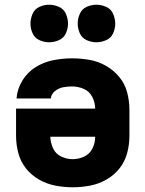

<svg xmlns="http://www.w3.org/2000/svg" viewBox="-20 -785 616 813"><path d="M288 8Q325 8 361.5 1Q398 -6 430.5 -24.5Q463 -43 486 -72Q509 -101 518.5 -137Q528 -173 528 -210V-320Q528 -357 518.5 -393.5Q509 -430 485 -459Q461 -488 428.5 -506.5Q396 -525 359 -531.5Q322 -538 285 -538Q245 -538 205 -530Q165 -522 130.5 -500.5Q96 -479 74.5 -443.5Q53 -408 50 -368H195Q197 -387 213 -399.5Q229 -412 247.5 -415.5Q266 -419 285 -419Q311 -419 335 -408.5Q359 -398 371 -374Q383 -350 383 -325H48V-210Q48 -173 57.5 -137Q67 -101 90 -72Q113 -43 145.5 -24.5Q178 -6 214.5 1Q251 8 288 8ZM288 -111Q263 -111 239.5 -122Q216 -133 205 -156.5Q194 -180 193 -206H383Q383 -180 371.5 -156.5Q360 -133 336.5 -122Q313 -111 288 -111ZM388 -606Q409 -606 429.5 -615Q450 -624 459 -644Q468 -664 468 -685Q468 -706 459 -726.5Q450 -747 429.5 -756Q409 -765 388 -765Q367 -765 347 -756Q327 -747 318 -726.5Q309 -706 309 -685Q309 -664 318 -644Q327 -624 347 -615Q367 -606 388 -606ZM188 -606Q209 -606 229.5 -615Q250 -624 259 -644Q268 -664 268 -685Q268 -706 259 -726.5Q250 -747 229.5 -756Q209 -765 188 -765Q167 -765 147 -756Q127 -747 118 -726.5Q109 -706 109 -685Q109 -664 118 -644Q127 -624 147 -615Q167 -606 188 -606Z"/></svg>

Font: Iosevka Sparkle Heavy
Style: Regular
Weight: 900
Designer: Belleve Invis
Foundry: Belleve Invis
Version: Version 4.5.0; ttfautohint (v1.8.3)